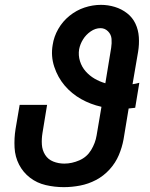

<svg xmlns="http://www.w3.org/2000/svg" viewBox="-20 -763 616 791"><path d="M243 8Q276 8 310 1.5Q344 -5 375.5 -21.5Q407 -38 431.5 -65Q456 -92 469.5 -124Q483 -156 489 -189L510 -316Q523 -317 537 -319L554 -422Q540 -418 526 -416L549 -550Q554 -580 552 -610Q550 -640 538 -665.5Q526 -691 503.5 -708.5Q481 -726 453 -734.5Q425 -743 396 -743Q362 -743 328.5 -732Q295 -721 266.5 -698Q238 -675 220 -643.5Q202 -612 197 -578Q189 -532 203.5 -488Q218 -444 246.5 -410.5Q275 -377 314 -355Q353 -333 398 -323L378 -205Q373 -174 355.5 -145Q338 -116 307 -102.5Q276 -89 245 -89Q221 -89 199.5 -97.5Q178 -106 166 -125Q154 -144 152.5 -167.5Q151 -191 155 -215L174 -331H61L44 -231Q38 -193 40 -155Q42 -117 58.5 -85Q75 -53 103.5 -31Q132 -9 168.5 -0.5Q205 8 243 8ZM414 -420Q390 -427 369.5 -439Q349 -451 333 -469Q317 -487 309.5 -511Q302 -535 306 -560Q310 -581 322 -600.5Q334 -620 353.5 -633.5Q373 -647 394 -647Q412 -647 425 -634Q438 -621 439.5 -603Q441 -585 438 -566Z"/></svg>

Font: Iosevka Sparkle Semibold
Style: Italic
Weight: 600
Italic angle: -9°
Designer: Belleve Invis
Foundry: Belleve Invis
Version: Version 4.5.0; ttfautohint (v1.8.3)